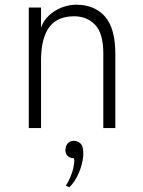

<svg xmlns="http://www.w3.org/2000/svg" viewBox="-20 -543 607 814"><path d="M154 -426Q163 -451 179.5 -469Q196 -487 216.5 -499Q237 -511 259.5 -517Q282 -523 303 -523Q381 -523 425 -473Q469 -423 469 -314V0H418V-316Q418 -402 383 -438Q348 -474 294 -474Q262 -474 236 -464Q210 -454 192 -432Q174 -410 164 -374Q154 -338 154 -287V0H102V-511H154ZM259 244Q271 227 282 198.5Q293 170 295 140Q295 135 294 132Q293 129 294 128Q280 128 270 120.5Q260 113 258 102Q256 95 258 87Q260 71 269.5 62.5Q279 54 293 54Q308 54 320 64Q332 74 333 102V118Q329 157 313 193Q297 229 274 251Q270 249 266.5 247.5Q263 246 259 244Z"/></svg>

Font: Transpass ExtraLight
Style: Regular
Weight: 200
Designer: Delve Withrington
Foundry: Delve Fonts
Version: Version 1.001;December 18, 2019;FontCreator 12.0.0.2547 64-b